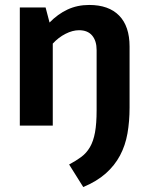

<svg xmlns="http://www.w3.org/2000/svg" viewBox="-20 -507 604 775"><path d="M60 -477H164L180 -416Q213 -450 252.5 -468.5Q292 -487 340 -487Q419 -487 461 -444Q503 -401 503 -319V-73Q503 -17 494.5 31.5Q486 80 464.5 120.5Q443 161 407 193Q371 225 316 248L259 157Q287 142 308 126.5Q329 111 343 87Q357 63 363.5 27.5Q370 -8 370 -62V-305Q370 -342 352 -363.5Q334 -385 299 -385Q273 -385 244.5 -370.5Q216 -356 193 -331V0H60Z"/></svg>

Font: Mukta Vaani
Style: Bold
Weight: 700
Designer: Noopur Datye, Girish Dalvi, Yashodeep Gholap, Pallavi Karambelkar
Foundry: Ek Type
Version: Version 2.538;PS 1.000;hotconv 16.6.51;makeotf.lib2.5.65220;